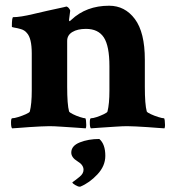

<svg xmlns="http://www.w3.org/2000/svg" viewBox="-20 -456 631 688"><path d="M23.4 3.9Q19.5 0 19.5 -16.6Q19.5 -32.2 23.4 -32.2Q31.2 -32.2 45.4 -36.6Q59.6 -41 72.8 -46.9Q85.9 -52.7 86.9 -56.6Q93.8 -84 93.8 -130.9V-264.6Q93.8 -319.3 76.2 -337.9Q68.4 -347.7 55.2 -351.6Q42 -355.5 32.2 -356.9Q22.5 -358.4 22.5 -360.4Q22.5 -394.5 27.3 -394.5Q52.7 -394.5 99.6 -405.8Q146.5 -417 206.1 -429.7L210.9 -430.7Q211.9 -431.6 214.8 -431.6L216.8 -432.6Q221.7 -432.6 227.1 -426.3Q232.4 -419.9 231.4 -416L227.5 -385.7Q227.5 -380.9 228.5 -379.9Q230.5 -379.9 235.4 -384.8Q289.1 -435.5 371.1 -435.5Q427.7 -435.5 463.4 -387.7Q499 -339.8 499 -242.2V-145.5Q499 -81.1 505.9 -56.6Q507.8 -52.7 520.5 -46.9Q533.2 -41 547.4 -36.6Q561.5 -32.2 567.4 -32.2Q569.3 -32.2 570.3 -24.4Q571.3 -16.6 571.3 -7.8Q571.3 1 569.3 3.9Q563.5 3.9 546.9 2.4Q530.3 1 508.3 -0.5Q486.3 -2 466.8 -2.9Q447.3 -3.9 435.5 -3.9Q419.9 -3.9 392.1 -2Q364.3 0 338.9 1.5Q313.5 2.9 305.7 3.9Q301.8 0 301.8 -16.6Q301.8 -32.2 305.7 -32.2Q313.5 -32.2 326.7 -36.6Q339.8 -41 352.1 -46.9Q364.3 -52.7 365.2 -56.6Q372.1 -84 372.1 -130.9V-218.8Q372.1 -291 352.1 -321.8Q332 -352.5 288.1 -352.5Q257.8 -352.5 239.3 -341.3Q220.7 -330.1 220.7 -309.6V-145.5Q220.7 -81.1 227.5 -56.6Q229.5 -52.7 241.2 -46.9Q252.9 -41 266.6 -36.6Q280.3 -32.2 285.2 -32.2Q287.1 -32.2 288.1 -24.4Q289.1 -16.6 289.1 -7.8Q289.1 1 287.1 3.9Q279.3 2.9 253.9 1.5Q228.5 0 200.7 -2Q172.9 -3.9 157.2 -3.9Q145.5 -3.9 125.5 -2.9Q105.5 -2 84 -0.5Q62.5 1 45.9 2.4Q29.3 3.9 23.4 3.9ZM264.6 212.9Q259.8 212.9 249.5 207Q239.3 201.2 239.3 197.3Q252 188.5 265.6 177.2Q279.3 166 279.3 152.3Q279.3 134.8 257.8 122.1Q235.4 108.4 235.4 90.8Q235.4 66.4 266.1 54.2Q296.9 42 335.9 42Q357.4 60.5 357.4 102.5Q357.4 138.7 329.1 168.9Q300.8 199.2 267.6 212.9Z"/></svg>

Font: Crimson Text Bold
Style: Bold
Weight: 700
Designer: Sebastian Kosch
Foundry: Sebastian Kosch
Version: Version 1.10 July 1, 2025